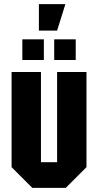

<svg xmlns="http://www.w3.org/2000/svg" viewBox="-20 -908 474 928"><path d="M398 -560V-100L298 0H136L36 -100V-560H178V-124H256V-560ZM88 -618V-718H192V-618ZM242 -618V-718H346V-618ZM168 -760V-888H296L256 -760Z"/></svg>

Font: Tektur Condensed SemiBold
Style: Regular
Weight: 600
Width: 3
Designer: Adam Jagosz
Foundry: Adam Jagosz
Version: Version 1.005;gftools[0.9.30]